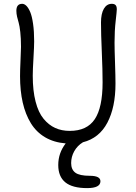

<svg xmlns="http://www.w3.org/2000/svg" viewBox="-20 -740 703 996"><path d="M432.1 235.8Q355.5 235.8 318.8 205.8Q282.2 175.8 282.2 116.2Q282.2 53.7 320.8 3.9Q259.8 -1 214.1 -27.8Q168.5 -54.7 140.1 -100.8Q111.8 -147 97.9 -208Q84 -269 84 -345.2Q84 -374.5 86.4 -427.2Q88.9 -480 88.9 -497.1Q88.9 -541 85.2 -574Q81.5 -606.9 76.9 -622.1Q72.3 -637.2 68.6 -653.3Q64.9 -669.4 64.9 -684.1Q64.9 -720.2 95.2 -720.2Q106.4 -720.2 117.2 -709.5Q127.9 -698.7 137 -677Q146 -655.3 151.6 -616.2Q157.2 -577.1 157.2 -525.9Q157.2 -500.5 153.6 -438.5Q149.9 -376.5 149.9 -347.2Q149.9 -269.5 164.6 -212.9Q179.2 -156.2 206.1 -123.8Q232.9 -91.3 266.4 -76.2Q299.8 -61 341.8 -61Q431.2 -61 471.7 -121.8Q512.2 -182.6 512.2 -313Q512.2 -376 508.1 -470.7Q503.9 -565.4 503.9 -623Q503.9 -668.9 518.8 -694.6Q533.7 -720.2 560.1 -720.2Q572.8 -720.2 579.3 -713.9Q585.9 -707.5 585.9 -691.9Q585.9 -682.1 580.1 -631.6Q574.2 -581.1 574.2 -519Q574.2 -484.4 576.7 -413.8Q579.1 -343.3 579.1 -306.2Q579.1 -183.6 536.9 -103.5Q494.6 -23.4 410.2 -2Q381.3 15.6 365.2 44.4Q349.1 73.2 349.1 106Q349.1 139.6 370.8 155.8Q392.6 171.9 445.8 171.9Q501 171.9 501 200.2Q501 235.8 432.1 235.8Z"/></svg>

Font: Shantell Sans Bouncy
Style: Regular
Weight: 300
Designer: Stephen Nixon, Anya Danilova, Shantell Martin
Foundry: Arrow Type
Version: Version 1.006;[9816181b4]